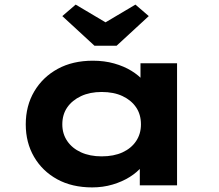

<svg xmlns="http://www.w3.org/2000/svg" viewBox="-20 -806 952 835"><path d="M381 9Q293 9 228.5 -26.5Q164 -62 128 -124Q92 -186 92 -265Q92 -346 129 -408.5Q166 -471 231 -506.5Q296 -542 384 -542Q434 -542 476.5 -530Q519 -518 551.5 -498Q584 -478 604 -454.5Q624 -431 629 -408L591 -405V-531H750V0H588V-142L621 -133Q618 -107 597.5 -82Q577 -57 544.5 -36.5Q512 -16 470 -3.5Q428 9 381 9ZM422 -126Q475 -126 513 -143.5Q551 -161 572 -192.5Q593 -224 593 -265Q593 -308 572 -339Q551 -370 513 -388Q475 -406 422 -406Q371 -406 332.5 -388Q294 -370 272.5 -339Q251 -308 251 -265Q251 -224 272.5 -192.5Q294 -161 332.5 -143.5Q371 -126 422 -126ZM391 -607 251 -736 309 -786 454 -700H424L569 -786L627 -736L487 -607Z"/></svg>

Font: Lexend Peta
Style: Bold
Weight: 700
Designer: Bonnie Shaver-Troup, Thomas Jockin
Foundry: Lexend
Version: Version 1.007